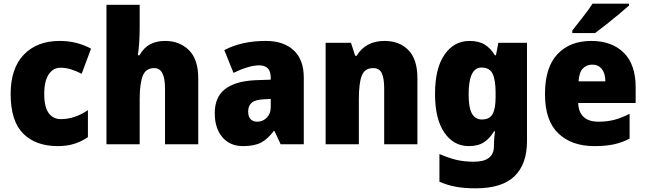

<svg xmlns="http://www.w3.org/2000/svg" viewBox="-20 -786 3519 1046"><path d="M295 10Q174 10 106 -58.5Q38 -127 38 -274Q38 -414 110 -488.5Q182 -563 305 -563Q354 -563 396.5 -552Q439 -541 476 -521L425 -384Q394 -400 366 -408.5Q338 -417 309 -417Q270 -417 245.5 -381Q221 -345 221 -275Q221 -202 245.5 -169.5Q270 -137 311 -137Q387 -137 459 -186V-39Q426 -16 386 -3Q346 10 295 10Z M741 -641Q741 -589 738 -550Q735 -511 731 -485H740Q763 -526 797.5 -544.5Q832 -563 880 -563Q958 -563 1009 -513Q1060 -463 1060 -360V0H879V-304Q879 -415 821 -415Q774 -415 757.5 -372.5Q741 -330 741 -247V0H560V-760H741Z M1428 -563Q1525 -563 1580 -512Q1635 -461 1635 -363V0H1509L1475 -73H1472Q1440 -30 1403.5 -10Q1367 10 1304 10Q1233 10 1191.5 -38.5Q1150 -87 1150 -169Q1150 -258 1206.5 -301Q1263 -344 1370 -349L1455 -352V-362Q1455 -398 1438.5 -414Q1422 -430 1393 -430Q1363 -430 1327 -419Q1291 -408 1252 -389L1202 -513Q1247 -537 1303.5 -550Q1360 -563 1428 -563ZM1417 -245Q1371 -243 1351.5 -226.5Q1332 -210 1332 -179Q1332 -150 1345.5 -136.5Q1359 -123 1381 -123Q1412 -123 1433.5 -145Q1455 -167 1455 -202V-247Z M2075 -563Q2156 -563 2205 -513Q2254 -463 2254 -360V0H2073V-304Q2073 -359 2060 -387Q2047 -415 2013 -415Q1967 -415 1951 -374Q1935 -333 1935 -246V0H1754V-553H1892L1915 -482H1923Q1946 -521 1984 -542Q2022 -563 2075 -563Z M2538 -563Q2589 -563 2621.5 -542.5Q2654 -522 2676 -485H2682L2695 -553H2851V-17Q2851 108 2783 174Q2715 240 2571 240Q2511 240 2464 231.5Q2417 223 2374 204V53Q2422 74 2464.5 84.5Q2507 95 2562 95Q2671 95 2671 10V1Q2671 -13 2672.5 -32.5Q2674 -52 2677 -70H2671Q2650 -34 2618 -12Q2586 10 2534 10Q2451 10 2400.5 -64Q2350 -138 2350 -275Q2350 -413 2401.5 -488Q2453 -563 2538 -563ZM2603 -418Q2533 -418 2533 -272Q2533 -200 2551 -167.5Q2569 -135 2605 -135Q2647 -135 2663.5 -164.5Q2680 -194 2680 -256V-281Q2680 -349 2664 -383.5Q2648 -418 2603 -418Z M3201 -563Q3313 -563 3378 -499Q3443 -435 3443 -310V-225H3130Q3131 -177 3158.5 -150Q3186 -123 3241 -123Q3288 -123 3327.5 -133.5Q3367 -144 3410 -166V-31Q3371 -10 3326 0Q3281 10 3218 10Q3094 10 3021.5 -59.5Q2949 -129 2949 -273Q2949 -419 3017 -491Q3085 -563 3201 -563ZM3207 -434Q3176 -434 3155.5 -413Q3135 -392 3132 -343H3278Q3278 -385 3259 -409.5Q3240 -434 3207 -434ZM3407 -756Q3387 -738 3353.5 -710Q3320 -682 3284 -653.5Q3248 -625 3222 -606H3098V-620Q3123 -652 3155 -692.5Q3187 -733 3208 -766H3407Z"/></svg>

Font: Noto Sans Gurmukhi UI SemiCondensed Black
Style: Regular
Weight: 900
Width: 4
Designer: Jelle Bosma - Monotype Design Team
Foundry: Monotype Imaging Inc.
Version: Version 2.004; ttfautohint (v1.8.4.7-5d5b)